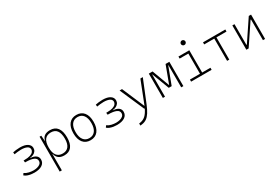

<svg xmlns="http://www.w3.org/2000/svg" viewBox="81 -2023 5110 3538"><g transform="rotate(-30 2636.5 -254.0)"><path d="M269 9.8Q234.4 9.8 196.5 4.4Q158.7 -1 123.8 -14.2Q88.9 -27.3 63 -50.8L88.4 -86.9Q129.4 -57.1 181.4 -46.1Q233.4 -35.2 275.4 -35.2Q314.9 -35.2 354.5 -44.9Q394 -54.7 420.7 -77.6Q447.3 -100.6 447.3 -140.1Q447.3 -190.9 389.6 -216.1Q332 -241.2 221.7 -241.2H210.9L205.6 -285.2H223.1Q300.8 -285.2 346.4 -300.5Q392.1 -315.9 412.1 -340.3Q432.1 -364.7 432.1 -392.6Q432.1 -437.5 385.7 -460Q339.4 -482.4 262.2 -482.4Q225.1 -482.4 188.7 -477.8Q152.3 -473.1 119.1 -467.8L114.3 -510.7Q140.1 -516.6 180.7 -522Q221.2 -527.3 263.7 -527.3Q367.2 -527.3 423.1 -491Q479 -454.6 479 -394.5Q479 -356.4 458.7 -328.9Q438.5 -301.3 405.8 -285.9Q373 -270.5 335 -268.1V-263.2Q415 -257.3 454.6 -225.6Q494.1 -193.8 494.1 -140.6Q494.1 -69.8 434.6 -30Q375 9.8 269 9.8Z M679.7 224.6V-517.6H715.8L725.1 -401.4H729.5Q753.9 -527.3 903.8 -527.3Q1007.3 -527.3 1060.3 -458Q1113.3 -388.7 1113.3 -253.9Q1113.3 -124 1061 -57.1Q1008.8 9.8 906.7 9.8Q828.1 9.8 785.4 -25.6Q742.7 -61 730 -122.1H725.6V224.6ZM725.6 -255.9Q725.6 -147 769 -91.1Q812.5 -35.2 897 -35.2Q980.5 -35.2 1023.4 -90.8Q1066.4 -146.5 1066.4 -253.9Q1066.4 -482.4 897.9 -482.4Q725.6 -482.4 725.6 -261.2Z M1464.8 9.8Q1363.3 9.8 1306.6 -60.5Q1250 -130.9 1250 -258.8Q1250 -387.2 1306.6 -457.3Q1363.3 -527.3 1464.8 -527.3Q1566.9 -527.3 1623.3 -457.3Q1679.7 -387.2 1679.7 -258.8Q1679.7 -130.9 1623.3 -60.5Q1566.9 9.8 1464.8 9.8ZM1464.8 -35.2Q1544.9 -35.2 1588.9 -93.5Q1632.8 -151.9 1632.8 -258.8Q1632.8 -365.7 1588.9 -424.1Q1544.9 -482.4 1464.8 -482.4Q1384.8 -482.4 1340.8 -424.1Q1296.9 -365.7 1296.9 -258.8Q1296.9 -151.9 1340.8 -93.5Q1384.8 -35.2 1464.8 -35.2Z M2026.9 9.8Q1992.2 9.8 1954.3 4.4Q1916.5 -1 1881.6 -14.2Q1846.7 -27.3 1820.8 -50.8L1846.2 -86.9Q1887.2 -57.1 1939.2 -46.1Q1991.2 -35.2 2033.2 -35.2Q2072.8 -35.2 2112.3 -44.9Q2151.9 -54.7 2178.5 -77.6Q2205.1 -100.6 2205.1 -140.1Q2205.1 -190.9 2147.5 -216.1Q2089.8 -241.2 1979.5 -241.2H1968.8L1963.4 -285.2H1981Q2058.6 -285.2 2104.2 -300.5Q2149.9 -315.9 2169.9 -340.3Q2189.9 -364.7 2189.9 -392.6Q2189.9 -437.5 2143.6 -460Q2097.2 -482.4 2020 -482.4Q1982.9 -482.4 1946.5 -477.8Q1910.2 -473.1 1877 -467.8L1872.1 -510.7Q1897.9 -516.6 1938.5 -522Q1979 -527.3 2021.5 -527.3Q2125 -527.3 2180.9 -491Q2236.8 -454.6 2236.8 -394.5Q2236.8 -356.4 2216.6 -328.9Q2196.3 -301.3 2163.6 -285.9Q2130.9 -270.5 2092.8 -268.1V-263.2Q2172.9 -257.3 2212.4 -225.6Q2252 -193.8 2252 -140.6Q2252 -69.8 2192.4 -30Q2132.8 9.8 2026.9 9.8Z M2392.1 234.4 2390.1 189.9 2422.9 184.1Q2482.9 173.3 2529.5 131.8Q2576.2 90.3 2619.1 0H2608.4L2382.3 -517.6H2434.1L2636.7 -43.9H2638.7Q2644 -56.6 2649.4 -70.3L2824.7 -517.6H2876.5L2684.6 -45.9Q2646.5 47.4 2609.1 105Q2571.8 162.6 2529.8 191.4Q2487.8 220.2 2434.6 228Z M3004.4 0V-517.6H3084.5L3220.7 -151.4H3224.6L3360.8 -517.6H3440.9V0H3395V-473.6H3392.1L3253.9 -107.4H3191.9L3053.2 -473.6H3050.3V0Z M3605.5 0V-43.9H3819.8V-473.6H3634.8V-517.6H3865.7V-43.9H4042V0ZM3836.9 -646Q3816.9 -646 3802.5 -660.2Q3788.1 -674.3 3788.1 -694.3Q3788.1 -714.4 3802.5 -728.8Q3816.9 -743.2 3836.9 -743.2Q3856.9 -743.2 3871.3 -728.8Q3885.7 -714.4 3885.7 -694.3Q3885.7 -674.3 3871.3 -660.2Q3856.9 -646 3836.9 -646Z M4371.6 0V-473.6H4157.2V-517.6H4631.8V-473.6H4417.5V0Z M4781.2 0V-517.6H4827.1V-78.1H4836.9L5131.3 -517.6H5179.7V0H5133.8V-439.5H5124L4829.6 0Z"/></g></svg>

Font: Cascadia Mono NF ExtraLight
Style: Regular
Weight: 200
Monospace: yes
Designer: Aaron Bell
Foundry: Saja Typeworks
Version: Version 2404.023; ttfautohint (v1.8.4)